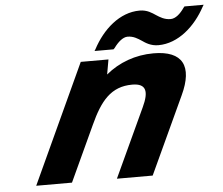

<svg xmlns="http://www.w3.org/2000/svg" viewBox="-53 -817 1018 877"><g transform="rotate(-5 456.0 -378.5)"><path d="M445 -478 457 -546H330L78 0H242L360 -255C408 -360 457 -422 555 -422C621 -422 626 -383 594 -315L448 0H612L776 -354C836 -482 799 -556 664 -556C581 -556 505 -528 445 -478ZM912 -757H824L819 -751C801 -725 779 -705 756 -705C728 -705 708 -718 691 -729C674 -740 653 -756 618 -756C526 -756 448 -685 402 -598L397 -590H484L490 -596C508 -621 531 -642 553 -642C580 -642 599 -629 616 -618C632 -607 655 -591 690 -591C782 -591 861 -663 907 -749Z"/></g></svg>

Font: Passageway
Style: BdSuIt
Weight: 700
Foundry: Ascender Corporation
Version: Version 1.11